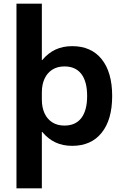

<svg xmlns="http://www.w3.org/2000/svg" viewBox="-20 -780 662 1040"><path d="M69.2 240V-760H206.7V-454.6H208.7Q240.5 -492.7 280.5 -511.4Q320.5 -530 371.1 -530Q474.3 -530 530.9 -459.2Q587.6 -388.5 587.6 -260Q587.6 -131.5 530.6 -60.8Q473.6 10 371.1 10Q320.5 10 280.5 -8.6Q240.5 -27.3 208.8 -65.4H206.7V240ZM329.1 -99.8Q389.3 -99.8 420.7 -140.9Q452 -182 452 -260Q452 -338 420.8 -379.1Q389.5 -420.2 329.2 -420.2Q290.5 -420.2 263 -402.5Q235.6 -384.8 221.1 -353.3Q206.7 -321.8 206.7 -279.9V-240.2Q206.7 -198.2 221.1 -166.6Q235.5 -135 263 -117.4Q290.4 -99.8 329.1 -99.8Z"/></svg>

Font: M PLUS 2 Thin
Style: Regular
Weight: 100
Designer: Coji Morishita
Foundry: UNDERFOREST DESIGN
Version: Version 1.001